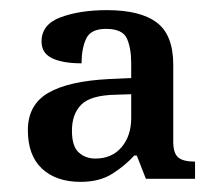

<svg xmlns="http://www.w3.org/2000/svg" viewBox="-20 -739 422 379"><path d="M139 -380Q91 -380 63 -406Q35 -432 35 -482Q35 -532 75 -555.5Q115 -579 196 -583L239 -585V-614Q239 -644 230.5 -663Q222 -682 189 -682Q159 -682 150 -662.5Q141 -643 141 -614Q104 -614 83 -624Q62 -634 62 -657Q62 -691 100 -705Q138 -719 191 -719Q257 -719 289.5 -694.5Q322 -670 322 -611V-459Q322 -437 331.5 -428.5Q341 -420 365 -420V-386H268L250 -432H245Q228 -413 202.5 -396.5Q177 -380 139 -380ZM168 -426Q201 -426 220 -448.5Q239 -471 239 -506V-553L208 -552Q159 -551 140.5 -532.5Q122 -514 122 -481Q122 -450 135.5 -438Q149 -426 168 -426Z"/></svg>

Font: Noto Serif Grantha
Style: Regular
Weight: 400
Designer: Monotype Design Team
Foundry: Monotype Imaging Inc.
Version: Version 2.004; ttfautohint (v1.8.4.7-5d5b)